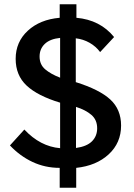

<svg xmlns="http://www.w3.org/2000/svg" viewBox="-20 -791 632 907"><path d="M340 96V2Q435 -8 493.5 -62Q552 -116 552 -198Q552 -274 501 -321Q450 -368 338 -403V-610Q373 -606 403 -589Q433 -572 453 -545L519 -616Q453 -697 341 -707V-771H262V-707Q169 -699 111.5 -646Q54 -593 54 -513Q54 -435 106 -386.5Q158 -338 264 -306V-91Q170 -99 95 -179L27 -104Q74 -54 133.5 -26Q193 2 262 2V96ZM439 -185Q439 -148 414.5 -123.5Q390 -99 339 -92V-286Q384 -272 411.5 -248.5Q439 -225 439 -185ZM167 -524Q167 -560 191.5 -583.5Q216 -607 264 -612V-424Q220 -441 193.5 -463.5Q167 -486 167 -524Z"/></svg>

Font: Geom Medium
Style: Bold
Weight: 500
Version: Version 1.102